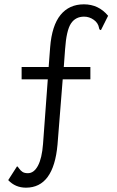

<svg xmlns="http://www.w3.org/2000/svg" viewBox="-20 -693 540 888"><path d="M18 140 59 76Q62 77 68.5 86.5Q75 96 84 102Q93 108 109 108Q137 108 155.5 73.5Q174 39 179 -27L201 -326H80V-383H205L212 -475Q220 -575 260 -624Q300 -673 368 -673Q436 -673 480 -620L447 -554Q439 -554 438 -564Q434 -587 413.5 -601.5Q393 -616 369 -616Q329 -616 308 -584Q287 -552 281 -465L275 -383H398V-326H270L246 -24Q228 175 100 175Q51 175 18 140Z"/></svg>

Font: Vazir Code
Style: Code
Weight: 400
Foundry: DejaVu fonts team - Redesigned by Saber Rastikerdar
Version: Version 1.1.2